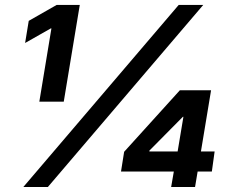

<svg xmlns="http://www.w3.org/2000/svg" viewBox="-20 -747 925 767"><path d="M73.2 0H171.2L791.9 -727.3H693.9ZM80.3 -575.3 182.9 -633.5H185.4L137.1 -340.9H234.7L298.7 -727.3H206.3L94.8 -663.7ZM463.4 -61.8H674.4L663.7 0H759.2L769.5 -61.8H826.3L837.4 -142H782.7L823.2 -386.4H698.5L475.9 -140.6ZM576.7 -142V-145.2L710.6 -280.5H712.7L689.6 -142Z"/></svg>

Font: Magic Ui Pro
Style: Bold Italic
Weight: 700
Italic angle: -9.39999°
Designer: Stefan Endress, Andreas Faust
Version: Version 1.000;FEAKit 1.0